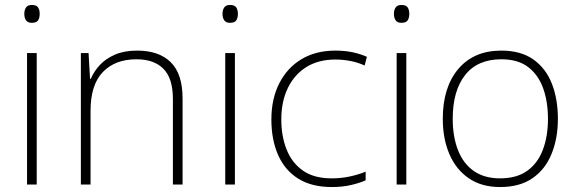

<svg xmlns="http://www.w3.org/2000/svg" viewBox="-20 -744 2328 774"><path d="M89 0V-530H128V0ZM108 -652Q92 -652 85 -662Q78 -672 78 -688Q78 -704 85 -714Q92 -724 108 -724Q127 -724 133.5 -714Q140 -704 140 -688Q140 -672 133.5 -662Q127 -652 108 -652Z M306 0V-530H337L343 -426H346Q359 -457 383 -482.5Q407 -508 444 -524Q481 -540 533 -540Q621 -540 668.5 -493Q716 -446 716 -347V0H677V-345Q677 -428 639 -466.5Q601 -505 530 -505Q444 -505 394.5 -453.5Q345 -402 345 -297V0Z M888 0V-530H927V0ZM907 -652Q891 -652 884 -662Q877 -672 877 -688Q877 -704 884 -714Q891 -724 907 -724Q926 -724 932.5 -714Q939 -704 939 -688Q939 -672 932.5 -662Q926 -652 907 -652Z M1318 10Q1236 10 1182 -24Q1128 -58 1101 -119.5Q1074 -181 1074 -262Q1074 -346 1106 -408.5Q1138 -471 1195.5 -505.5Q1253 -540 1332 -540Q1369 -540 1400.5 -533.5Q1432 -527 1459 -515L1450 -480Q1421 -493 1391 -498.5Q1361 -504 1332 -504Q1264 -504 1215.5 -474Q1167 -444 1140.5 -389.5Q1114 -335 1114 -262Q1114 -195 1135.5 -141Q1157 -87 1201.5 -56Q1246 -25 1317 -25Q1355 -25 1390 -32.5Q1425 -40 1454 -52V-17Q1429 -6 1394.5 2Q1360 10 1318 10Z M1579 0V-530H1618V0ZM1598 -652Q1582 -652 1575 -662Q1568 -672 1568 -688Q1568 -704 1575 -714Q1582 -724 1598 -724Q1617 -724 1623.5 -714Q1630 -704 1630 -688Q1630 -672 1623.5 -662Q1617 -652 1598 -652Z M1996 10Q1921 10 1869.5 -25.5Q1818 -61 1791.5 -123Q1765 -185 1765 -265Q1765 -392 1827.5 -466Q1890 -540 2001 -540Q2080 -540 2130.5 -504Q2181 -468 2205 -406Q2229 -344 2229 -265Q2229 -186 2203.5 -123.5Q2178 -61 2126.5 -25.5Q2075 10 1996 10ZM1996 -25Q2063 -25 2105.5 -55.5Q2148 -86 2168.5 -140.5Q2189 -195 2189 -265Q2189 -333 2170 -387Q2151 -441 2110 -473Q2069 -505 2001 -505Q1905 -505 1855 -441.5Q1805 -378 1805 -265Q1805 -194 1826 -139.5Q1847 -85 1889.5 -55Q1932 -25 1996 -25Z"/></svg>

Font: Noto Sans Symbols ExtraLight
Style: Regular
Weight: 250
Version: Version 2.002